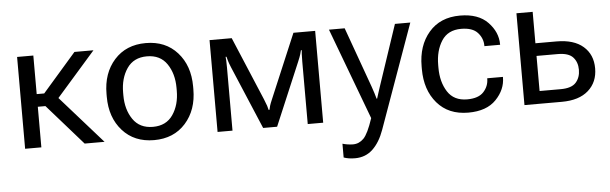

<svg xmlns="http://www.w3.org/2000/svg" viewBox="-48 -692 3400 1070"><g transform="rotate(-5 1652.5 -157.5)"><path d="M405.3 0H516.6L256.3 -294.4L200.7 -232.9ZM117.7 -297.9V-227.1H248L499.5 -513.7H393.1L205.1 -297.9ZM163.1 -513.7H72.3V0H163.1Z M550.8 -249Q550.8 -132.8 616.7 -59.1Q682.6 14.6 793 14.6Q903.3 14.6 969.2 -59.1Q1035.2 -132.8 1035.2 -249V-264.6Q1035.2 -380.9 969.2 -454.6Q903.3 -528.3 793 -528.3Q682.6 -528.3 616.7 -454.6Q550.8 -380.9 550.8 -264.6ZM643.6 -264.6Q643.6 -344.2 681.2 -399.2Q718.8 -454.1 793 -454.1Q867.2 -454.1 904.8 -399.2Q942.4 -344.2 942.4 -264.6V-249Q942.4 -169.4 904.8 -114.5Q867.2 -59.6 793 -59.6Q718.8 -59.6 681.2 -114.5Q643.6 -169.4 643.6 -249Z M1148.9 0H1232.4V-353Q1232.4 -378.9 1231.7 -391.1Q1231 -403.3 1230 -413.1H1234.9Q1237.3 -403.3 1241 -390.4Q1244.6 -377.4 1254.9 -352.5L1403.8 0H1481.9L1630.4 -351.1Q1642.1 -378.9 1645.5 -391.1Q1648.9 -403.3 1651.4 -413.1H1655.8Q1654.8 -403.3 1654.1 -390.9Q1653.3 -378.4 1653.3 -349.6V0H1739.7V-513.7H1618.2L1468.3 -158.7Q1456.5 -131.3 1453.4 -120.4Q1450.2 -109.4 1447.8 -97.7H1442.9Q1440.4 -109.4 1437 -120.4Q1433.6 -131.3 1421.9 -159.7L1272.9 -513.7H1148.9Z M1836.4 203.1Q1850.1 208 1865.2 210.4Q1880.4 212.9 1899.9 212.9Q1958.5 212.9 1998.8 174.8Q2039.1 136.7 2063.5 68.4L2272 -513.7H2186L2072.8 -175.8Q2066.4 -156.2 2060.8 -139.2Q2055.2 -122.1 2050.8 -107.4H2047.9Q2043.9 -122.1 2038.6 -139.2Q2033.2 -156.2 2026.4 -175.8L1904.8 -513.7H1816.9L2008.3 -2.4V-2Q1980 83.5 1954.6 109.1Q1929.2 134.8 1895 134.8Q1880.4 134.8 1864.7 132.3Q1849.1 129.9 1836.4 126Z M2313.5 -249Q2313.5 -132.8 2376.7 -59.1Q2439.9 14.6 2550.8 14.6Q2653.3 14.6 2706.5 -40.8Q2759.8 -96.2 2759.8 -164.6V-167H2671.9V-164.6Q2671.9 -123 2643.1 -91.3Q2614.3 -59.6 2550.8 -59.6Q2476.6 -59.6 2441.4 -114.5Q2406.2 -169.4 2406.2 -249V-264.6Q2406.2 -344.2 2441.4 -399.2Q2476.6 -454.1 2550.8 -454.1Q2614.3 -454.1 2643.1 -422.4Q2671.9 -390.6 2671.9 -349.1V-346.7H2759.8V-349.1Q2759.8 -417.5 2706.5 -472.9Q2653.3 -528.3 2550.8 -528.3Q2439.9 -528.3 2376.7 -454.6Q2313.5 -380.9 2313.5 -264.6Z M2956.5 -513.7H2865.7V0H3074.7Q3171.4 0 3223.6 -46.4Q3275.9 -92.8 3275.9 -169.9Q3275.9 -247.1 3223.6 -292.5Q3171.4 -337.9 3074.7 -337.9H2956.5ZM3074.7 -267.1Q3135.7 -267.1 3160.4 -239.7Q3185.1 -212.4 3185.1 -169.9Q3185.1 -127 3160.4 -98.9Q3135.7 -70.8 3074.7 -70.8H2956.5V-267.1Z"/></g></svg>

Font: Roboto Flex
Style: Regular
Weight: 400
Designer: Berlow after Robertson
Foundry: Google
Version: Version 3.200;gftools[0.9.32]